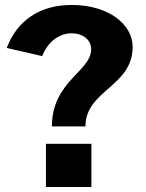

<svg xmlns="http://www.w3.org/2000/svg" viewBox="-20 -753 589 773"><path d="M7 -560 150 -527C172 -585 219 -619 268 -619C312 -619 347 -594 347 -555C347 -465 189 -426 189 -244H324C324 -390 514 -404 514 -564C514 -656 416 -733 269 -733C141 -733 50 -672 7 -560ZM348 -174H165V0H348Z"/></svg>

Font: United Sans ExtraBold
Style: Regular
Weight: 800
Designer: Pablo Impallari, Rodrigo Fuenzalida (Modified by Dan O. Williams)
Version: Version 1.000;PS 001.000;hotconv 1.0.88;makeotf.lib2.5.64775